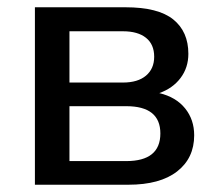

<svg xmlns="http://www.w3.org/2000/svg" viewBox="-20 -508 596 528"><path d="M76 0V-488H325Q415 -488 456.5 -454.5Q498 -421 498 -360Q498 -322 476.5 -293.5Q455 -265 418 -252Q464 -241 489 -210Q514 -179 514 -136Q514 -73 467 -36.5Q420 0 333 0ZM171 -281H318Q359 -281 381.5 -300Q404 -319 404 -352Q404 -386 381.5 -404Q359 -422 318 -422H171ZM171 -65H327Q421 -65 421 -141Q421 -216 327 -216H171Z"/></svg>

Font: Nunito Sans SemiBold
Style: Regular
Weight: 600
Designer: Vernon Adams
Foundry: Vernon Adams
Version: Version 3.101; ttfautohint (v1.8.4.7-5d5b);gftools[0.9.27]